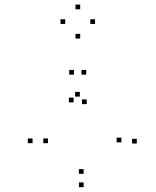

<svg xmlns="http://www.w3.org/2000/svg" viewBox="-20 -542 660 814"><path d="M318.5 -132.5V-152.5H298.5V-132.5ZM118 65V45H98V65ZM334.5 251.5V231.5H314.5V251.5ZM560 66.5V46.5H540V66.5ZM494.5 61.5V41.5H474.5V61.5ZM334.5 195V175H314.5V195ZM183.5 65V45H163.5V65ZM347.5 -100.5V-120.5H327.5V-100.5ZM345.5 -225.5V-245.5H325.5V-225.5ZM293.5 -225.5V-245.5H273.5V-225.5ZM292 -108V-128H272V-108ZM256.5 -440.5V-460.5H236.5V-440.5ZM320 -378.5V-398.5H300V-378.5ZM383 -440.5V-460.5H363V-440.5ZM320 -502.5V-522.5H300V-502.5Z"/></svg>

Font: Monaspace Neon Dots Var
Style: Regular
Weight: 400
Designer: Riley Cran and the Lettermatic Team
Version: Version 1.100 (Monaspace Neon Dots)